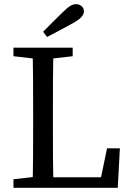

<svg xmlns="http://www.w3.org/2000/svg" viewBox="-20 -897 636 917"><path d="M44.3 0H185.5V-55.8H175.2L44.3 -40.8V0ZM135.3 0H235.7C232.7 -101.1 232.7 -205.1 232.7 -290.2V-359.3C232.7 -462.3 232.7 -566.3 235.7 -669.3H135.3C138.3 -568.2 138.3 -464.2 138.3 -359.3V-308.8C138.3 -206.9 138.3 -102.9 135.3 0ZM185.5 0H542.5L552.5 -188.5H491.3L456.4 -21.4L492.4 -50.4H185.5V0ZM44.3 -628.5 175.2 -613.5H196.1L327.1 -628.5V-669.3H44.3V-628.5ZM186.1 -745.3 204.6 -720.4C246.2 -741.6 288.8 -764.5 330.4 -787.6C368 -808.6 380.8 -825.1 380.8 -843.1C380.8 -863.5 363.5 -877.2 342.8 -877.2C325.4 -877.2 308.3 -867.2 280.1 -839C248.8 -808.8 217.4 -777.5 186.1 -745.3Z"/></svg>

Font: Source Serif Variable
Style: Regular
Weight: 389
Designer: Frank Grießhammer
Foundry: Adobe Systems Incorporated
Version: Version 3.001;hotconv 1.0.111;makeotfexe 2.5.65597